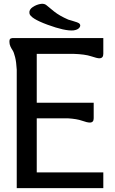

<svg xmlns="http://www.w3.org/2000/svg" viewBox="-20 -978 597 998"><path d="M362 -820Q318 -816 227 -849.5Q136 -883 133 -909Q130 -928 150.5 -941.5Q171 -955 194 -958Q211 -960 222 -950.5Q233 -941 261 -918.5Q289 -896 335 -876Q341 -874 355.5 -870Q370 -866 380.5 -862Q391 -858 394 -854Q401 -845 392.5 -834Q384 -823 362 -820ZM517 -780V-698Q517 -675 496 -675Q485 -675 453.5 -685.5Q422 -696 363 -698H171V-444H467V-370V-364V-363Q467 -341 447 -341Q433 -341 406.5 -350.5Q380 -360 333 -363H171V-82H517V0H67V-616Q65 -655 58.5 -681Q52 -707 45.5 -716.5Q39 -726 34 -737Q29 -748 29 -761Q29 -768 30.5 -772.5Q32 -777 37.5 -778.5Q43 -780 44 -780Q45 -780 53 -780Z"/></svg>

Font: Coupeur_Texte
Style: Regular
Weight: 400
Designer: Léa Rolland
Version: Version 1.000;PS 001.000;hotconv 1.0.88;makeotf.lib2.5.64775